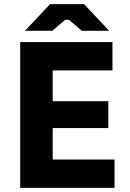

<svg xmlns="http://www.w3.org/2000/svg" viewBox="-20 -902 622 922"><path d="M100 -754H231L293 -807H311L373 -754H504L384 -882H220ZM77 0H530V-136H233V-287H500V-416H233V-564H520V-700H77Z"/></svg>

Font: Fixel Display Bold
Style: Bold
Weight: 700
Designer: AlfaBravo + MacPaw
Foundry: Kyrylo Tkachov, Marchela Mozhyna, Serhii Makarenko, Maria Weinstein, Zakhar Kryvoshyya
Version: Version 1.211